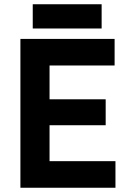

<svg xmlns="http://www.w3.org/2000/svg" viewBox="-20 -883 629 903"><path d="M76 0V-700H519V-575H213V-416H477V-294H213V-125H523V0ZM134 -749V-863H458V-749Z"/></svg>

Font: Figtree Light
Style: Bold
Weight: 700
Version: Version 2.002